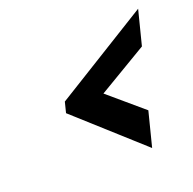

<svg xmlns="http://www.w3.org/2000/svg" viewBox="-82 -533 570 566"><g transform="rotate(-20 203.0 -250.0)"><path d="M224.2 -250 331.7 -158.3 304.2 -50 100.8 -233.3 109.2 -266.7 405.8 -450 378.3 -341.7Z"/></g></svg>

Font: Yulong
Style: Italic
Weight: 400
Italic angle: -14.25°
Designer: GGBotNet
Foundry: f0n7.com
Version: 1.00